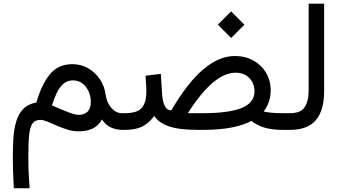

<svg xmlns="http://www.w3.org/2000/svg" viewBox="-20 -692 1822 1023"><path d="M543 -187Q548.8 -145 573.5 -116.9Q598.1 -88.9 630.4 -88.9H643.6V0H630.4Q600.6 0 571.5 -12.7Q542.5 -25.4 523.4 -55.7Q506.8 -24.4 476.1 -8.3Q445.3 7.8 397.5 7.8Q368.7 7.8 339.1 -1.5Q309.6 -10.7 282.5 -22.7Q255.4 -34.7 232.9 -43.9Q210.4 -53.2 195.3 -53.2Q168 -53.2 154.1 -35.4Q140.1 -17.6 135.5 24.9Q130.9 67.4 130.9 142.6Q130.9 175.8 131.6 201.9Q132.3 228 134 253.4Q135.7 278.8 137.7 311H53.7Q51.3 266.1 49.8 226.8Q48.3 187.5 48.3 147.5Q48.3 92.8 51.5 43.5Q54.7 -5.9 66.7 -45.7Q78.6 -85.4 104 -111.6Q129.4 -137.7 173.8 -146Q201.2 -241.2 245.4 -295.7Q289.6 -350.1 366.2 -350.1Q411.1 -350.1 448.7 -328.9Q486.3 -307.6 511.5 -270.8Q536.6 -233.9 543 -187ZM463.9 -145.5Q463.9 -195.8 437 -229.7Q410.2 -263.7 368.2 -263.7Q337.9 -263.7 316.9 -244.9Q295.9 -226.1 281.7 -195.6Q267.6 -165 256.8 -130.4Q310.1 -106.9 345.5 -93.5Q380.9 -80.1 398.4 -80.1Q430.7 -80.1 447.3 -97.9Q463.9 -115.7 463.9 -145.5Z M1211.4 -631.3 1282.2 -560.5 1211.4 -489.7 1140.6 -560.5ZM1062 0H1036.1Q932.6 0 878.4 -19.5Q824.2 -39.1 801.8 -74.2Q773.4 -35.6 738 -17.8Q702.6 0 644 0H624L624.5 -88.9H644Q712.4 -88.9 736.1 -117.9Q759.8 -147 759.8 -202.1Q759.8 -225.6 758.1 -245.6Q756.3 -265.6 755.4 -288.6L836.9 -298.3L844.2 -184.1Q846.7 -151.4 857.9 -127.7Q869.1 -104 892.6 -104Q980 -252.4 1063.7 -323Q1147.5 -393.6 1231.4 -393.6Q1287.1 -393.6 1330.3 -369.4Q1373.5 -345.2 1397.9 -303.7Q1422.4 -262.2 1422.4 -210Q1421.9 -147 1384.8 -98.1Q1398.9 -94.7 1421.6 -91.8Q1444.3 -88.9 1488.8 -88.9H1503.4V0H1489.3Q1427.2 0 1387 -12.7Q1346.7 -25.4 1319.3 -47.9Q1279.3 -25.4 1213.9 -12.7Q1148.4 0 1062 0ZM1235.4 -304.7Q1117.7 -304.7 981 -88.9H1060.1Q1199.2 -88.9 1267.6 -116.7Q1335.9 -144.5 1335.9 -205.1Q1335.9 -248 1308.3 -276.4Q1280.8 -304.7 1235.4 -304.7Z M1483.9 -88.9H1524.9Q1583.5 -88.9 1604 -122.1Q1624.5 -155.3 1624.5 -205.1V-672.4H1707V-205.6Q1707 -104 1663.1 -52Q1619.1 0 1524.4 0H1483.9Z"/></svg>

Font: Vazirmatn UI FD
Style: Regular
Weight: 400
Designer: Saber Rastikerdar
Foundry: Saber Rastikerdar
Version: Version 33.003